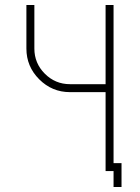

<svg xmlns="http://www.w3.org/2000/svg" viewBox="-20 -687 562 771"><path d="M436 0H404V-317H261Q189 -317 137.5 -368.5Q86 -420 86 -492V-667H118V-492Q118 -433 160 -391Q202 -349 261 -349H404V-667H436V-32H468V64H436Z"/></svg>

Font: Zector
Style: Regular
Weight: 400
Designer: GGBot
Version: 0.72